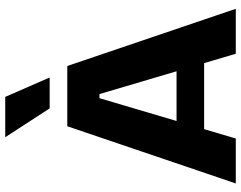

<svg xmlns="http://www.w3.org/2000/svg" viewBox="-116 -828 943 752"><g transform="rotate(-90 356.0 -451.5)"><path d="M14 0 238 -660H474L698 0H522L364 -534H348L190 0ZM147 -124V-232H589V-124ZM308 -729 195 -903H353L429 -729Z"/></g></svg>

Font: Bricolage Grotesque 96pt ExtraBold ExtraBold
Style: Regular
Weight: 800
Version: Version 1.001;gftools[0.9.33.dev8+g029e19f]